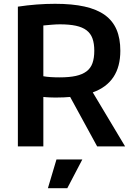

<svg xmlns="http://www.w3.org/2000/svg" viewBox="-20 -770 695 1010"><path d="M277 69H413L334 220H232ZM349 -260Q316 -257 280 -257Q274 -257 264.5 -257Q255 -257 245 -257.5Q235 -258 225 -258.5Q215 -259 208 -260V0H74V-735Q173 -750 270 -750Q360 -750 425 -735.5Q490 -721 531.5 -691Q573 -661 593 -614.5Q613 -568 613 -503Q613 -336 468 -284L638 0H491ZM294 -363Q344 -363 378.5 -370.5Q413 -378 435 -394.5Q457 -411 466.5 -438Q476 -465 476 -503Q476 -541 466.5 -567.5Q457 -594 435.5 -610.5Q414 -627 379.5 -634.5Q345 -642 295 -642Q277 -642 252.5 -640Q228 -638 208 -636V-369Q223 -366 245.5 -364.5Q268 -363 294 -363Z"/></svg>

Font: Encode Sans Narrow
Style: SemiBold
Weight: 600
Designer: Pablo Impallari, Andres Torresi
Foundry: Pablo Impallari, Andres Torresi
Version: Version 1.000; ttfautohint (v1.00) -l 8 -r 50 -G 200 -x 14 -